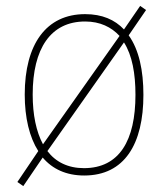

<svg xmlns="http://www.w3.org/2000/svg" viewBox="-20 -586 565 652"><path d="M467 -264C467 -347 452 -417 417 -466L476 -552L456 -566L401 -486C370 -519 327 -538 269 -538C137 -538 64 -436 64 -265C64 -186 80 -120 110 -73L39 32L59 46L125 -51C158 -12 205 10 266 10C403 10 467 -97 467 -264ZM91 -265C91 -421 152 -513 269 -513C320 -513 358 -494 386 -464L126 -96C103 -139 91 -196 91 -265ZM440 -264C440 -110 386 -15 265 -15C211 -15 169 -36 141 -73L401 -442C429 -398 440 -336 440 -264Z"/></svg>

Font: Noto Sans Sinhala UI SemiCondensed Thin
Style: Regular
Weight: 100
Width: 4
Designer: Jelle Bosma - Monotype Design Team
Foundry: Monotype Imaging Inc.
Version: Version 2.006